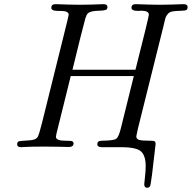

<svg xmlns="http://www.w3.org/2000/svg" viewBox="-20 -703 916 917"><path d="M62 -13.2Q62 -20 64.5 -23.9Q66.9 -27.8 73 -28.8Q79.1 -29.8 85.4 -30.3Q91.8 -30.8 104 -31.5Q116.2 -32.2 126 -33.2Q152.8 -36.1 159.9 -48.6Q167 -61 181.2 -118.2L301.8 -604Q307.6 -629.9 308.1 -632.8Q308.1 -650.9 269 -650.9H257.8Q224.6 -650.9 225.1 -666Q225.1 -683.1 245.1 -683.1Q248 -683.1 262.9 -682.6Q277.8 -682.1 304.4 -681.2Q331.1 -680.2 360.8 -680.2Q396 -680.2 420.9 -681.2Q445.8 -682.1 458.5 -682.6Q471.2 -683.1 474.1 -683.1Q493.2 -683.1 493.2 -668.9Q493.2 -664.1 490.2 -659.2Q485.4 -652.3 448.7 -651.6Q412.1 -650.9 399.9 -639.2Q393.1 -633.3 387.9 -616.2Q382.8 -599.1 362.8 -519Q341.8 -434.1 326.2 -370.1H627Q690.9 -622.1 690.9 -632.8Q690.9 -651.9 653.8 -651.9Q651.9 -651.9 647 -651.4Q642.1 -650.9 640.1 -650.9Q607.9 -650.9 607.9 -666Q607.9 -683.1 627.9 -683.1Q630.9 -683.1 646 -682.6Q661.1 -682.1 687 -681.2Q712.9 -680.2 744.1 -680.2Q773.9 -680.2 799.6 -681.2Q825.2 -682.1 839.6 -682.6Q854 -683.1 856.9 -683.1Q876 -683.1 876 -669.9Q876 -658.7 869.9 -655.3Q863.8 -651.9 842.3 -651.4Q820.8 -650.9 807.1 -648.9Q791 -647 782.5 -637.5Q773.9 -627.9 771 -619.4Q768.1 -610.8 761.2 -580.1L639.2 -90.8Q631.3 -54.7 630.9 -51.8Q630.9 -38.6 645 -34.7Q659.2 -30.8 701.2 -30.8Q713.4 -30.8 718.3 -28.3Q723.1 -25.9 723.1 -14.2Q702.1 176.8 696.8 186Q691.9 193.8 683.1 193.8Q668.9 193.8 668.9 176.8Q668.9 171.9 672.4 142.8Q675.8 113.8 675.8 89.8Q675.8 42 654.3 21Q632.8 0 558.1 0H466.8Q444.8 0 444.8 -14.2Q444.8 -31.2 466.8 -30.8Q523.9 -31.7 535.4 -40.3Q546.9 -48.8 557.1 -89.8L619.1 -339.8H317.9L250 -65.9Q250 -64 248.5 -58.6Q247.1 -53.2 247.1 -49.8Q247.1 -30.8 293 -30.8H297.9Q321.8 -30.8 326.2 -27.8Q335.9 -20 328.1 -7.8Q324.2 -1 305.2 -1Q302.2 -1 266.1 -2Q230 -2.9 193.8 -2.9Q158.7 -2.9 133.8 -2.4Q108.9 -2 96.4 -1Q84 0 81.1 0Q62 0 62 -13.2Z"/></svg>

Font: CMU Classical Serif
Style: Italic
Weight: 500
Italic angle: -14.04°
Version: Version 0.7.0